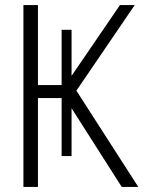

<svg xmlns="http://www.w3.org/2000/svg" viewBox="-20 -734 603 754"><path d="M72 0V-714H129V-400H222V-617H261V-436L451 -714H509L280 -378L523 0H458L261 -309V-121H222V-349H129V0Z"/></svg>

Font: Noto Sans Mono SemiCondensed Light
Style: Regular
Weight: 300
Width: 4
Designer: Monotype Design Team
Foundry: Monotype Imaging Inc.
Version: Version 2.014; ttfautohint (v1.8.4.7-5d5b)